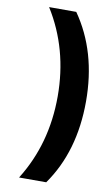

<svg xmlns="http://www.w3.org/2000/svg" viewBox="-96 -789 545 961"><g transform="rotate(10 177.0 -309.0)"><path d="M73 124Q193 -67 193 -309Q193 -550 73 -742H211Q337 -562 337 -309Q337 -54 211 124Z"/></g></svg>

Font: Trueno
Style: SBd
Weight: 600
Designer: Julieta Ulanovsky
Foundry: Julieta Ulanovsky
Version: Version 3.001b